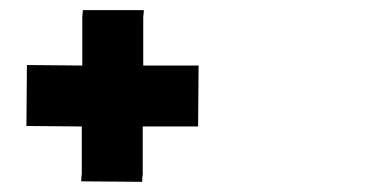

<svg xmlns="http://www.w3.org/2000/svg" viewBox="-20 -566 760 378"><path d="M263 -546V-542Q263 -540 262.5 -537.5Q262 -535 262 -531V-493V-437H371L370 -317H261V-261V-222Q260 -216 260 -212V-208L140 -209V-212Q140 -217 141 -223V-261V-317L32 -318L33 -438L142 -437V-494V-532Q142 -535 142.5 -538Q143 -541 143 -543V-546Z"/></svg>

Font: FoundationLogo
Style: Medium
Weight: 500
Version: Version 0.3